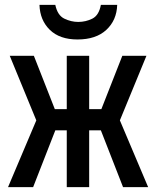

<svg xmlns="http://www.w3.org/2000/svg" viewBox="-20 -768 640 788"><path d="M13 0 129 -274 20 -539H119L205 -320H254V-539H346V-320H396L482 -539H581L472 -274L588 0H485L394 -233H346V0H254V-233H207L116 0ZM298 -606Q225 -606 184.5 -645.5Q144 -685 142 -748H207Q216 -705 244 -691.5Q272 -678 301 -678Q332 -678 359 -691.5Q386 -705 394 -748H461Q459 -685 416.5 -645.5Q374 -606 298 -606Z"/></svg>

Font: Noto Sans Mono Medium
Style: Regular
Weight: 500
Designer: Monotype Design Team
Foundry: Monotype Imaging Inc.
Version: Version 2.014